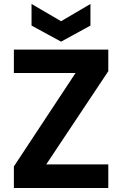

<svg xmlns="http://www.w3.org/2000/svg" viewBox="-20 -948 616 968"><path d="M526 -589 213 -119H526V0H50V-109L361 -580H50V-698H526ZM436 -928V-819L288 -738L139 -819V-928L288 -841Z"/></svg>

Font: Parkinsans SemiBold
Style: Regular
Weight: 600
Designer: Red Stone, Indian Type Foundry
Foundry: Indian Type Foundry
Version: Version 1.000